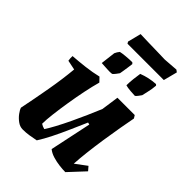

<svg xmlns="http://www.w3.org/2000/svg" viewBox="-229 -893 1013 1013"><g transform="rotate(45 277.5 -386.5)"><path d="M129 12Q108 12 89.5 -1.5Q71 -15 58 -32.5Q45 -50 41 -63Q58 -145 74 -236Q90 -327 97 -404L43 -415Q40 -431 41 -448Q84 -451 130.5 -456.5Q177 -462 218 -472L240 -449Q229 -410 218.5 -359Q208 -308 199.5 -255Q191 -202 185.5 -156.5Q180 -111 180 -82Q192 -74 208 -70Q222 -91 240.5 -125.5Q259 -160 278.5 -201Q298 -242 316.5 -284Q335 -326 350 -362L364 -460H493L503 -444Q496 -408 487 -357Q478 -306 469.5 -249.5Q461 -193 455 -141Q449 -89 447 -51L510 -98L529 -76L447 12Q428 12 402.5 9Q377 6 352 -1.5Q327 -9 310 -23L359 -255L347 -258Q328 -215 307 -167Q286 -119 264 -75Q242 -31 222 0Q197 5 175 8.5Q153 12 129 12ZM351 -540Q351 -563 354 -589.5Q357 -616 360 -634Q406 -652 457 -655L463 -649Q461 -622 454.5 -595Q448 -568 447 -562Q444 -557 435 -545.5Q426 -534 422 -532Q411 -532 387.5 -534Q364 -536 351 -540ZM176 -531 186 -614Q192 -628 202 -640Q213 -643 239.5 -645.5Q266 -648 287 -648L294 -641Q293 -632 290.5 -614.5Q288 -597 285.5 -581.5Q283 -566 282 -561Q278 -555 269.5 -544Q261 -533 255 -529Q242 -527 219 -528.5Q196 -530 176 -531ZM200 -699 194 -709 213 -784Q242 -783 276.5 -782Q311 -781 343.5 -780.5Q376 -780 398 -779L479 -785L491 -776L471 -699Z"/></g></svg>

Font: Labrada
Style: Bold Italic
Weight: 700
Italic angle: -7°
Designer: Mercedes Jáuregui
Foundry: Omnibus-Type Team
Version: Version 1.000; ttfautohint (v1.8.4.7-5d5b)